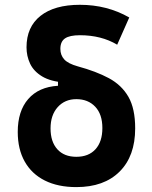

<svg xmlns="http://www.w3.org/2000/svg" viewBox="-20 -762 626 792"><path d="M294.9 9.8Q219.2 9.8 165 -17.3Q110.8 -44.4 82 -95.5Q53.2 -146.5 53.2 -217.8Q53.2 -303.7 96.4 -353.5Q139.6 -403.3 219.2 -408.2V-440.4L247.6 -421.4Q188.5 -425.8 153.8 -446.8Q119.1 -467.8 104.2 -499.3Q89.4 -530.8 89.4 -566.9Q89.4 -650.9 147 -696.5Q204.6 -742.2 309.6 -742.2Q421.9 -742.2 513.2 -689.9L463.4 -577.6Q397.9 -616.7 309.6 -616.7Q267.1 -616.7 248 -603.5Q229 -590.3 229 -560.5Q229 -534.7 244.9 -517.1Q260.7 -499.5 300.8 -488.3Q376.5 -467.8 429.2 -439.5Q481.9 -411.1 509.8 -362.5Q537.6 -314 537.6 -232.4Q537.6 -118.2 473.4 -54.2Q409.2 9.8 294.9 9.8ZM294.9 -115.2Q345.7 -115.2 374 -146.5Q402.3 -177.7 402.3 -233.9Q402.3 -290.5 372.8 -321.8Q343.3 -353 294.9 -353Q247.6 -353 218 -320.1Q188.5 -287.1 188.5 -232.4Q188.5 -177.2 216.6 -146.2Q244.6 -115.2 294.9 -115.2Z"/></svg>

Font: Cascadia Code
Style: Regular
Weight: 400
Monospace: yes
Designer: Aaron Bell
Foundry: Saja Typeworks
Version: Version 2106.017